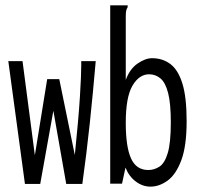

<svg xmlns="http://www.w3.org/2000/svg" viewBox="-20 -685 740 716"><path d="M73 1 11 -457H64L110 -106L156 -390H201L259 -107Q273 -243 278 -324Q283 -405 283 -442V-457H337Q327 -341 315 -227Q303 -113 287 1H227L179 -272L130 1Z M541 11Q512 11 486.5 -8Q461 -27 448 -60L435 0H391V-665H456V-658Q452 -652 450.5 -645Q449 -638 449 -621V-387Q464 -428 493 -448Q522 -468 547 -468Q586 -468 615 -446.5Q644 -425 660 -374Q676 -323 676 -233Q676 -140 656 -87Q636 -34 605 -11.5Q574 11 541 11ZM533 -51Q555 -51 574.5 -63.5Q594 -76 605.5 -114Q617 -152 617 -229Q617 -299 607 -338Q597 -377 578.5 -392.5Q560 -408 536 -408Q499 -408 474 -365.5Q449 -323 449 -227Q449 -138 468.5 -94.5Q488 -51 533 -51Z"/></svg>

Font: Inconsolata ExtraCondensed
Style: Regular
Weight: 400
Width: 2
Monospace: yes
Designer: Raph Levien, Cyreal, Brenton Simpson
Foundry: Raph Levien, Cyreal, Google
Version: Version 3.001; ttfautohint (v1.8.2.53-6de2)